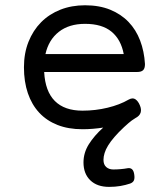

<svg xmlns="http://www.w3.org/2000/svg" viewBox="-20 -482 640 732"><path d="M148.4 -207.5Q152.3 -133.8 189.2 -96.9Q226.1 -60.1 294.4 -60.1Q343.8 -60.1 390.1 -71.3Q436.5 -82.5 470.2 -102.1Q485.8 -110.8 496.3 -103.5Q506.8 -96.2 513.2 -80.6Q520 -64.9 516.1 -52.5Q512.2 -40 496.1 -31.7Q491.7 -29.3 482.2 -22.5Q472.7 -15.6 453.1 2.4Q431.2 22.9 416.3 40.3Q401.4 57.6 392.1 72.8Q382.8 87.9 378.7 101.6Q374.5 115.2 374.5 127.4Q374.5 145.5 385 154.8Q395.5 164.1 412.1 164.1Q426.3 164.1 440.4 162.8Q454.6 161.6 467.3 159.2Q477.1 157.7 483.4 163.3Q489.7 168.9 491.7 182.6Q494.1 197.8 490.5 205.8Q486.8 213.9 476.1 217.8Q459 223.6 439 227.1Q418.9 230.5 396 230.5Q350.1 230.5 324.2 205.3Q298.3 180.2 298.3 137.2Q298.3 100.6 318.6 68.1Q338.9 35.6 373.5 4.4Q354.5 7.3 334.7 9Q314.9 10.7 294.4 10.7Q240.7 10.7 199.2 -5.6Q157.7 -22 129.4 -52.5Q101.1 -83 86.2 -126.7Q71.3 -170.4 71.3 -225.6Q71.3 -278.8 88.6 -322.5Q106 -366.2 136.7 -397.2Q167.5 -428.2 210.2 -445.1Q252.9 -461.9 304.2 -461.9Q358.4 -461.9 399.9 -445.1Q441.4 -428.2 470 -398.4Q498.5 -368.7 514.2 -327.6Q529.8 -286.6 532.7 -237.8Q532.7 -221.2 525.6 -214.4Q518.6 -207.5 502 -207.5ZM304.2 -391.1Q243.2 -391.1 204.3 -360.6Q165.5 -330.1 153.3 -275.9H451.7Q441.4 -331.1 405.3 -361.1Q369.1 -391.1 304.2 -391.1Z"/></svg>

Font: Courier Prime
Style: Regular
Weight: 400
Designer: Alan Dague-Greene
Foundry: Quote-Unquote Apps
Version: Version 1.203